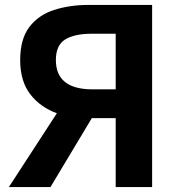

<svg xmlns="http://www.w3.org/2000/svg" viewBox="-20 -760 728 780"><path d="M450 -397V-623H354Q282 -623 244.5 -599.5Q207 -576 207 -516Q207 -398 354 -397ZM340 -740H598V0H450V-280H353L185 0H16L211 -300Q144 -324 103 -377Q62 -430 62 -516Q62 -601 99 -650Q136 -699 199.5 -719.5Q263 -740 340 -740Z"/></svg>

Font: Source Han Sans CN Bold
Style: Bold
Weight: 700
Designer: Ryoko NISHIZUKA 西塚涼子 (kana & ideographs); Paul D. Hunt (Latin, Greek & Cyrillic); Wenlong ZHANG 张文龙 (bopomofo); Sandoll 
Foundry: Adobe Systems Incorporated
Version: Version 1.00;May 30, 2023;FontCreator 11.5.0.2422 32-bit